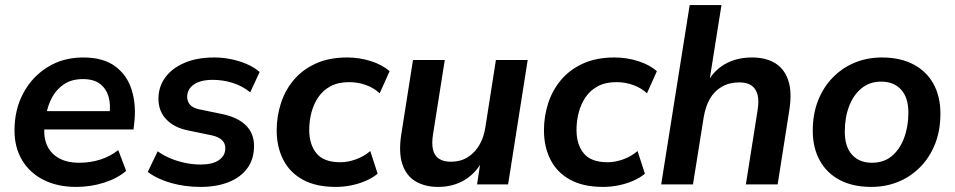

<svg xmlns="http://www.w3.org/2000/svg" viewBox="-20 -725 3755 755"><path d="M280 10Q206 10 151.5 -17.5Q97 -45 67 -95Q37 -145 37 -212Q37 -294 71.5 -358.5Q106 -423 167 -461Q228 -499 307 -499Q387 -499 434 -463.5Q481 -428 498.5 -369.5Q516 -311 508 -242L505 -216H137L147 -288H427L410 -273Q416 -313 407 -344.5Q398 -376 373.5 -395Q349 -414 306 -414Q262 -414 232 -394Q202 -374 185 -342.5Q168 -311 162 -275L157 -244Q149 -195 162.5 -159.5Q176 -124 209 -104.5Q242 -85 291 -85Q335 -85 374.5 -97.5Q414 -110 445 -135L476 -53Q441 -23 388.5 -6.5Q336 10 280 10Z M769 10Q707 10 652.5 -5.5Q598 -21 561 -49L600 -130Q624 -113 652 -101.5Q680 -90 710 -84Q740 -78 769 -78Q816 -78 841 -95.5Q866 -113 866 -142Q866 -162 852.5 -174.5Q839 -187 812 -193L720 -212Q665 -223 634 -255.5Q603 -288 603 -337Q603 -382 628.5 -418.5Q654 -455 703.5 -477Q753 -499 823 -499Q855 -499 887.5 -492.5Q920 -486 949.5 -473.5Q979 -461 1001 -442L964 -362Q933 -387 895 -399Q857 -411 817 -411Q768 -411 742 -392.5Q716 -374 716 -344Q716 -326 727.5 -313Q739 -300 764 -295L856 -276Q916 -263 947.5 -231.5Q979 -200 979 -151Q979 -100 953 -64Q927 -28 879.5 -9Q832 10 769 10Z M1301 10Q1223 10 1171.5 -18Q1120 -46 1094 -96.5Q1068 -147 1068 -213Q1068 -267 1084.5 -318.5Q1101 -370 1135 -410.5Q1169 -451 1221.5 -475Q1274 -499 1345 -499Q1394 -499 1439 -484.5Q1484 -470 1512 -445L1473 -358Q1451 -379 1419.5 -390.5Q1388 -402 1353 -402Q1310 -402 1280 -386Q1250 -370 1231.5 -342.5Q1213 -315 1204.5 -282Q1196 -249 1196 -214Q1196 -157 1224.5 -122Q1253 -87 1319 -87Q1347 -87 1378.5 -98Q1410 -109 1436 -131L1465 -42Q1446 -26 1418.5 -14Q1391 -2 1360.5 4Q1330 10 1301 10Z M1703 10Q1651 10 1614 -12Q1577 -34 1562 -80Q1547 -126 1558 -197L1604 -489H1729L1683 -198Q1677 -162 1682.5 -137.5Q1688 -113 1706 -101Q1724 -89 1753 -89Q1790 -89 1818 -106Q1846 -123 1864.5 -154Q1883 -185 1889 -227L1930 -489H2055L1978 0H1856L1871 -99H1880Q1855 -47 1809 -18.5Q1763 10 1703 10Z M2352 10Q2274 10 2222.5 -18Q2171 -46 2145 -96.5Q2119 -147 2119 -213Q2119 -267 2135.5 -318.5Q2152 -370 2186 -410.5Q2220 -451 2272.5 -475Q2325 -499 2396 -499Q2445 -499 2490 -484.5Q2535 -470 2563 -445L2524 -358Q2502 -379 2470.5 -390.5Q2439 -402 2404 -402Q2361 -402 2331 -386Q2301 -370 2282.5 -342.5Q2264 -315 2255.5 -282Q2247 -249 2247 -214Q2247 -157 2275.5 -122Q2304 -87 2370 -87Q2398 -87 2429.5 -98Q2461 -109 2487 -131L2516 -42Q2497 -26 2469.5 -14Q2442 -2 2411.5 4Q2381 10 2352 10Z M2580 0 2692 -705H2817L2767 -390H2756Q2781 -443 2827.5 -471Q2874 -499 2937 -499Q2991 -499 3027.5 -477Q3064 -455 3079.5 -409.5Q3095 -364 3084 -293L3038 0H2913L2959 -291Q2965 -328 2959 -352Q2953 -376 2935.5 -388.5Q2918 -401 2887 -401Q2848 -401 2818.5 -384Q2789 -367 2771.5 -336.5Q2754 -306 2747 -263L2705 0Z M3406 10Q3334 10 3282.5 -17Q3231 -44 3203.5 -94Q3176 -144 3176 -211Q3176 -277 3197 -330Q3218 -383 3255.5 -421Q3293 -459 3342 -479Q3391 -499 3448 -499Q3520 -499 3571.5 -472Q3623 -445 3650.5 -395.5Q3678 -346 3678 -278Q3678 -212 3657 -159Q3636 -106 3598.5 -68Q3561 -30 3512 -10Q3463 10 3406 10ZM3409 -85Q3455 -85 3486.5 -111Q3518 -137 3535 -182Q3552 -227 3552 -282Q3552 -341 3523.5 -372.5Q3495 -404 3445 -404Q3400 -404 3368 -378Q3336 -352 3319 -307.5Q3302 -263 3302 -207Q3302 -148 3330.5 -116.5Q3359 -85 3409 -85Z"/></svg>

Font: Nunito Sans 12pt
Style: Bold Italic
Weight: 700
Italic angle: -9°
Designer: Vernon Adams
Foundry: Vernon Adams
Version: Version 3.101;gftools[0.9.27]